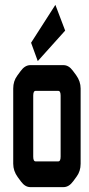

<svg xmlns="http://www.w3.org/2000/svg" viewBox="-20 -767 366 787"><path d="M34.2 -95.7V-404.3Q34.2 -434.6 50.8 -457L64.5 -475.6Q82 -500 104.5 -500H240.2Q261.7 -500 278.3 -477.5L292 -459Q310.5 -433.6 310.5 -404.3V-95.7Q310.5 -65.4 293.9 -43L280.3 -24.4Q262.7 0 240.2 0H104.5Q83 0 66.4 -22.5L52.7 -41Q34.2 -66.4 34.2 -95.7ZM116.2 -375V-125Q116.2 -105.5 126 -105.5H218.8Q228.5 -105.5 228.5 -125V-375Q228.5 -394.5 218.8 -394.5H126Q116.2 -394.5 116.2 -375ZM247.1 -641.6 134.8 -516.6 107.4 -591.8 207 -747.1Z"/></svg>

Font: Vancouver Drive
Style: Bold
Weight: 700
Designer: Valery Zaveryaev
Foundry: Cyreal (www.cyreal.org)
Version: Version 1.01